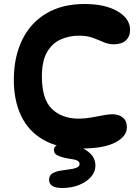

<svg xmlns="http://www.w3.org/2000/svg" viewBox="-20 -730 689 958"><path d="M386 11Q273 11 198 -31.5Q123 -74 86 -151Q49 -228 49 -331Q49 -445 90.5 -530.5Q132 -616 211 -663Q290 -710 401 -710Q505 -710 567 -673.5Q629 -637 629 -581Q629 -548 608 -528.5Q587 -509 547 -509Q521 -509 496 -520Q471 -531 442.5 -541.5Q414 -552 375 -552Q325 -552 282.5 -533Q240 -514 214.5 -469.5Q189 -425 189 -349Q189 -234 239.5 -186Q290 -138 373 -138Q402 -138 434 -143.5Q466 -149 494 -154.5Q522 -160 539 -160Q573 -160 593 -143.5Q613 -127 613 -95Q613 -49 555 -19Q497 11 386 11ZM290 208Q225 208 225 167Q225 145 241 135.5Q257 126 278 122Q296 119 316.5 116.5Q337 114 345 112Q359 109 368 103.5Q377 98 377 88Q377 77 365 71Q353 65 320 61Q287 55 268 46Q249 37 249 18Q249 1 264 -5Q279 -11 301 -11Q337 -11 373 1.5Q409 14 432.5 38Q456 62 456 97Q456 127 434.5 152Q413 177 375.5 192.5Q338 208 290 208Z"/></svg>

Font: DynaPuff
Style: Regular
Weight: 400
Designer: Toshi Omagari, Jennifer Daniel
Foundry: Google Fonts
Version: Version 2.000